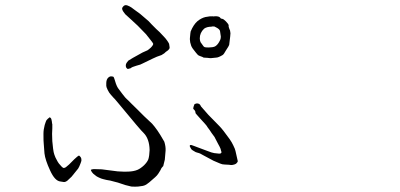

<svg xmlns="http://www.w3.org/2000/svg" viewBox="-20 -721 1540 740"><path d="M566.4 -244.1Q575.2 -234.4 586.9 -217.8Q591.8 -210.9 597.7 -201.2Q612.3 -176.8 613.3 -174.8Q619.1 -156.2 618.2 -140.6Q615.2 -110.4 615.2 -105.5Q614.3 -102.5 609.4 -82V-81.1Q608.4 -80.1 605.5 -77.1Q601.6 -73.2 598.6 -65.4Q595.7 -60.5 590.8 -52.7Q585 -43.9 578.1 -38.1Q551.8 -13.7 540 -7.8Q533.2 -3.9 512.7 -2Q502 -1 486.3 -2Q483.4 -2.9 462.9 -7.8L442.4 -14.6Q434.6 -17.6 425.8 -19.5Q410.2 -23.4 403.3 -25.4H402.3Q389.6 -27.3 378.9 -30.3Q370.1 -32.2 360.4 -37.1Q351.6 -41 347.7 -44.9Q338.9 -50.8 335 -56.6Q330.1 -63.5 330.1 -66.4Q332 -68.4 341.8 -69.3Q353.5 -69.3 372.1 -68.4Q389.6 -66.4 402.3 -64.5Q432.6 -60.5 433.6 -60.5Q461.9 -58.6 474.6 -59.6Q496.1 -60.5 509.8 -66.4Q521.5 -71.3 535.2 -84Q547.9 -96.7 551.8 -107.4Q555.7 -120.1 556.6 -142.6Q555.7 -186.5 533.2 -209Q525.4 -214.8 433.6 -326.2Q419.9 -342.8 418 -343.8Q414.1 -348.6 407.2 -356Q400.4 -363.3 395 -374.5Q389.6 -385.7 389.6 -390.1Q389.6 -394.5 389.6 -400.9Q389.6 -407.2 391.6 -413.1Q393.6 -418.9 398.4 -422.9Q403.3 -426.8 407.7 -426.8Q412.1 -426.8 415.5 -425.8Q418.9 -424.8 420.9 -417Q422.9 -409.2 426.8 -398.4Q430.7 -387.7 434.6 -381.8Q438.5 -376 451.7 -358.9Q464.8 -341.8 468.3 -339.4Q471.7 -336.9 486.8 -321.3Q502 -305.7 509.8 -298.8Q511.7 -296.9 535.2 -273.4Q561.5 -249 566.4 -244.1ZM529.3 -518.6 492.2 -498Q476.6 -488.3 474.6 -487.3Q471.7 -484.4 467.8 -478.5Q464.8 -473.6 464.8 -468.8Q464.8 -462.9 466.8 -460Q469.7 -456.1 472.7 -455.1Q474.6 -455.1 483.4 -458Q488.3 -462.9 505.9 -467.8Q522.5 -471.7 530.3 -476.6Q535.2 -478.5 568.4 -495.1Q584 -502.9 602.5 -508.8Q604.5 -509.8 613.3 -515.6Q620.1 -522.5 624 -524.4Q627.9 -526.4 632.8 -533.2Q633.8 -535.2 633.8 -538.1L631.8 -551.8Q630.9 -554.7 625 -563.5Q618.2 -573.2 612.3 -579.1Q592.8 -600.6 582 -609.4Q580.1 -611.3 564.5 -627Q555.7 -635.7 552.7 -639.6Q530.3 -659.2 519.5 -668Q518.6 -668.9 498 -683.6Q484.4 -694.3 479.5 -696.3Q469.7 -701.2 465.8 -701.2Q459 -701.2 455.1 -696.3Q449.2 -690.4 451.2 -684.6Q453.1 -677.7 462.9 -666Q463.9 -665 485.4 -645.5Q495.1 -636.7 510.7 -622.1Q526.4 -606.4 543 -588.9Q554.7 -574.2 561.5 -565.4Q569.3 -555.7 570.3 -552.7Q571.3 -551.8 569.3 -547.9Q567.4 -543.9 564.5 -541Q562.5 -538.1 557.6 -534.2Q551.8 -529.3 548.8 -527.3ZM788.1 -219.7Q778.3 -232.4 776.4 -236.3Q775.4 -238.3 752.9 -262.7Q733.4 -284.2 733.4 -285.2Q734.4 -293 725.6 -300.8Q723.6 -302.7 726.6 -311.5Q728.5 -316.4 729.5 -319.3Q730.5 -320.3 737.3 -322.3Q742.2 -323.2 748 -320.3Q752 -317.4 754.9 -310.5Q755.9 -308.6 783.2 -278.3Q816.4 -244.1 826.2 -234.4Q837.9 -222.7 865.2 -184.6Q874 -171.9 878.9 -161.1Q886.7 -145.5 887.7 -138.7L896.5 -99.6Q896.5 -96.7 890.6 -90.8Q888.7 -88.9 882.8 -86.9Q872.1 -84 870.1 -85Q868.2 -85.9 845.7 -86.9Q836.9 -86.9 828.1 -90.8Q814.5 -96.7 802.7 -101.6L762.7 -123Q752.9 -127.9 752 -128.9Q748 -130.9 740.2 -132.8Q734.4 -133.8 727.5 -138.7Q721.7 -141.6 717.8 -145.5Q714.8 -149.4 714.8 -150.4Q713.9 -152.3 711.9 -156.2Q710 -160.2 713.9 -162.1Q716.8 -163.1 728.5 -158.2Q744.1 -152.3 744.1 -152.3Q748 -151.4 778.3 -139.6Q797.9 -131.8 805.7 -130.9L824.2 -128.9Q832 -127.9 834 -134.8Q833 -134.8 830.1 -147.5Q828.1 -153.3 819.3 -168.9Q812.5 -181.6 806.6 -193.4Q793.9 -210 788.1 -219.7ZM223.6 -74.2Q226.6 -72.3 233.4 -76.2Q236.3 -78.1 246.1 -86.9Q252 -92.8 266.6 -107.4Q280.3 -120.1 283.2 -121.1Q286.1 -122.1 291 -115.2Q293.9 -111.3 293.9 -103.5Q293.9 -100.6 291 -92.8Q285.2 -77.1 281.2 -71.3L255.9 -40L239.3 -24.4Q231.4 -18.6 225.6 -19.5L212.9 -21.5Q191.4 -23.4 172.9 -64.5Q154.3 -104.5 151.4 -129.9Q148.4 -168.9 148.4 -169.9Q147.5 -173.8 147.5 -205.1Q147.5 -221.7 152.3 -239.3Q157.2 -254.9 159.2 -257.8Q163.1 -262.7 170.9 -268.6Q171.9 -269.5 173.8 -267.6Q175.8 -266.6 177.7 -262.7Q178.7 -258.8 179.7 -253.9Q180.7 -243.2 181.6 -242.2Q181.6 -239.3 181.6 -226.6Q180.7 -213.9 180.7 -205.1Q180.7 -198.2 181.6 -176.8Q183.6 -155.3 184.6 -148.4Q186.5 -132.8 189.5 -125Q193.4 -113.3 198.2 -105.5Q203.1 -95.7 207 -90.8Q218.8 -76.2 223.6 -74.2ZM802.7 -619.1Q797.9 -619.1 796.9 -619.1L795.9 -618.2Q777.3 -618.2 766.6 -610.4Q750 -594.7 750 -573.2Q750 -565.4 752.9 -558.6Q754.9 -555.7 762.7 -544.9Q765.6 -540 769.5 -539.1Q773.4 -538.1 782.2 -538.1Q784.2 -538.1 785.2 -538.1Q799.8 -538.1 808.6 -542Q817.4 -546.9 824.2 -558.6Q830.1 -568.4 830.6 -573.7Q831.1 -579.1 831.1 -580.1Q831.1 -582 828.1 -600.6Q827.1 -608.4 813.5 -615.2Q807.6 -618.2 805.7 -619.1Q803.7 -619.1 802.7 -619.1ZM714.8 -599.6Q725.6 -626 741.2 -639.6Q755.9 -651.4 771.5 -655.3Q792 -659.2 798.8 -658.2Q802.7 -657.2 807.6 -658.2Q824.2 -659.2 829.1 -652.3Q830.1 -650.4 832 -649.4Q834 -648.4 836.9 -648.4Q841.8 -647.5 850.6 -638.7Q861.3 -627.9 861.3 -623V-618.2Q861.3 -616.2 862.3 -615.2Q863.3 -610.4 864.3 -608.4Q867.2 -605.5 868.2 -592.8Q868.2 -588.9 867.2 -580.1Q863.3 -551.8 863.3 -547.9Q862.3 -543.9 850.6 -526.4Q842.8 -511.7 837.9 -508.8Q821.3 -499 813.5 -499Q795.9 -497.1 794.9 -497.1Q793 -496.1 780.3 -498L764.6 -499Q762.7 -501 751 -504.9Q745.1 -506.8 742.2 -509.8L735.4 -517.6Q719.7 -536.1 716.8 -544.9Q711.9 -558.6 711.9 -568.4Q711.9 -572.3 711.9 -573.2Q713.9 -596.7 714.8 -599.6Z"/></svg>

Font: ToneOZ-Zhuyin-Tsuipita-TC
Style: Regular
Weight: 400
Designer: ÂÆ£ÂøóÂáåJeffrey Xuan(jeffreyx@gmail.com, ToneOZ.com) ÈòøÂù§(cjkFonts)
Foundry: ToneOZ
Version: Version 0.240710